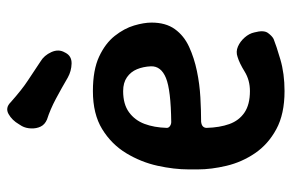

<svg xmlns="http://www.w3.org/2000/svg" viewBox="-157 -631 801 527"><g transform="rotate(-90 243.5 -367.5)"><path d="M257 13Q194 13 152.5 -9.5Q111 -32 86.5 -68Q62 -104 52 -146Q42 -188 42 -225V-250Q42 -290 52 -335.5Q62 -381 86.5 -421.5Q111 -462 152.5 -487.5Q194 -513 257 -513Q315 -513 351.5 -496Q388 -479 408.5 -453Q429 -427 437 -400Q445 -373 445 -352Q445 -313 427 -288Q409 -263 378.5 -249Q348 -235 312 -227.5Q276 -220 239.5 -218Q203 -216 173 -216Q164 -215 160 -211Q156 -207 156 -201Q157 -165 166.5 -138.5Q176 -112 198 -97Q220 -82 257 -82Q287 -82 310.5 -96.5Q334 -111 351 -116Q365 -121 379 -115Q393 -109 404 -96.5Q415 -84 418 -70Q425 -44 416.5 -32.5Q408 -21 400 -17Q383 -10 344 1.5Q305 13 257 13ZM172 -298Q260 -299 293 -312.5Q326 -326 325 -354Q324 -375 317 -392Q310 -409 295 -419.5Q280 -430 257 -430Q221 -430 199 -414Q177 -398 167 -371.5Q157 -345 156 -310Q156 -305 161 -301.5Q166 -298 172 -298ZM338 -657Q355 -647 364 -627Q373 -607 363 -590L362 -588Q353 -571 332.5 -571.5Q312 -572 294 -582Q265 -599 236 -614.5Q207 -630 179 -639Q165 -645 159.5 -656.5Q154 -668 154.5 -682.5Q155 -697 161 -708L166 -716Q177 -735 194 -744.5Q211 -754 226 -739Q262 -707 286 -691.5Q310 -676 338 -657Z"/></g></svg>

Font: Winky Sans Medium
Style: Regular
Weight: 500
Designer: Simon Atzbach
Foundry: typofactur
Version: Version 1.205